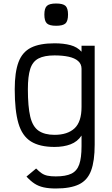

<svg xmlns="http://www.w3.org/2000/svg" viewBox="-20 -879 640 1095"><path d="M298 196Q258 196 229 189.5Q200 183 177.5 168.5Q155 154 131 128L186 82Q203 99 217.5 109Q232 119 251 123Q270 127 298 127Q355 127 387 111.5Q419 96 432 58.5Q445 21 445 -45V-106Q422 -71 382.5 -56Q343 -41 291 -41Q206 -41 156 -72.5Q106 -104 85 -176Q64 -248 64 -370Q64 -467 85.5 -524.5Q107 -582 156.5 -607Q206 -632 291 -632Q343 -632 382 -621.5Q421 -611 445 -584V-618H520V-54Q520 39 499.5 94Q479 149 430.5 172.5Q382 196 298 196ZM291 -110Q365 -110 405 -147Q445 -184 445 -269V-487Q445 -514 425.5 -531Q406 -548 371.5 -555.5Q337 -563 291 -563Q233 -563 199.5 -545.5Q166 -528 152.5 -486Q139 -444 139 -370Q139 -271 152.5 -214Q166 -157 200 -133.5Q234 -110 291 -110ZM300 -732Q262 -732 247.5 -745.5Q233 -759 233 -796Q233 -832 247.5 -845.5Q262 -859 300 -859Q339 -859 353.5 -845.5Q368 -832 368 -796Q368 -759 353.5 -745.5Q339 -732 300 -732Z"/></svg>

Font: Victor Mono
Style: Regular
Weight: 400
Monospace: yes
Designer: Rune Bjørnerås
Version: Version 1.561;gftools[0.9.30]